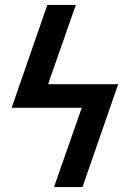

<svg xmlns="http://www.w3.org/2000/svg" viewBox="-20 -755 515 775"><path d="M313 0H198L310 -320H27L171 -735H286L174 -415H457Z"/></svg>

Font: Iosevka QP
Style: Bold Italic
Weight: 700
Italic angle: -9°
Designer: Belleve Invis
Foundry: Belleve Invis
Version: Version 20.0.0; ttfautohint (v1.8.4)